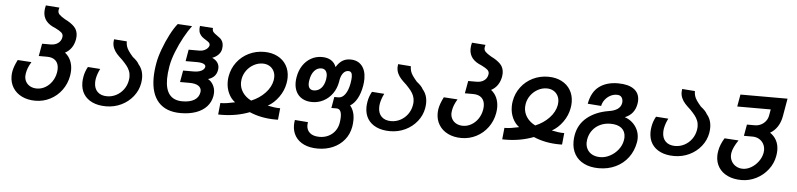

<svg xmlns="http://www.w3.org/2000/svg" viewBox="-53 -1095 6705 1616"><g transform="rotate(5 3300.0 -287.5)"><path d="M42 -170.5Q42 -191.5 45.5 -210.5Q49.5 -232 58 -255.5Q66.5 -279 82 -309.5L198.5 -302Q182 -274 173.2 -252.2Q164.5 -230.5 160 -205.5Q157.5 -191.5 157.5 -181.5Q157.5 -153 170.8 -131Q184 -109 207.8 -96.8Q231.5 -84.5 263 -84.5Q300 -84.5 333.5 -103.8Q367 -123 390 -156.8Q413 -190.5 420.5 -232.5Q423.5 -250 423.5 -265Q423.5 -309.5 398.2 -334Q373 -358.5 326 -358.5H255.5L274.5 -464H344.5Q383 -464 408.5 -482.2Q434 -500.5 439.5 -532Q440.5 -539 440.5 -542.5Q440.5 -560 426.2 -573Q412 -586 374.5 -604.5Q322 -625 296.2 -657.2Q270.5 -689.5 270.5 -735Q270.5 -759.5 278 -788L393 -779.5Q387.5 -761.5 387.5 -750.5Q387.5 -733.5 400.8 -720Q414 -706.5 448.5 -686Q498.5 -662 528.2 -631.8Q558 -601.5 558 -553Q558 -542 555.5 -526Q540.5 -442 473 -406Q505 -381 521 -344.5Q537 -308 537 -263.5Q537 -240 532.5 -214.5Q520.5 -147.5 481.5 -94.2Q442.5 -41 384.2 -11Q326 19 259 19Q194.5 19 145.2 -5Q96 -29 69 -72.2Q42 -115.5 42 -170.5Z M640.5 -169Q640.5 -191.5 645 -217Q652.5 -261.5 675.5 -302.5L780 -295Q758.5 -252.5 750.5 -211.5Q747.5 -193.5 747.5 -177.5Q747.5 -127.5 776.5 -99.2Q805.5 -71 857 -71Q898 -71 934.5 -90Q971 -109 996 -143Q1021 -177 1028.5 -220Q1031.5 -236.5 1031.5 -250.5Q1031.5 -277.5 1022.2 -300.2Q1013 -323 998 -342Q983 -361 957.5 -387.5Q929.5 -412.5 911.5 -432.5Q893.5 -452.5 882.8 -476.2Q872 -500 872 -527.5Q872 -538 874.5 -554L982.5 -546Q983 -523 988.5 -505Q994 -487 1007 -467.5Q1020 -448 1044.5 -420Q1087 -387 1098.5 -362Q1138 -317 1138 -249.5Q1138 -230 1134 -205Q1123 -143 1083.2 -93Q1043.5 -43 984 -14.5Q924.5 14 856 14Q789 14 740.5 -8.2Q692 -30.5 666.2 -71.5Q640.5 -112.5 640.5 -169Z M1234.5 -260.5Q1234.5 -317.5 1246.5 -385Q1255.5 -437 1279.8 -503.2Q1304 -569.5 1335.5 -630.5Q1367 -691.5 1397.5 -728.5L1519 -721.5Q1487.5 -679.5 1454.2 -619Q1421 -558.5 1394.8 -492.2Q1368.5 -426 1358.5 -369Q1348 -308.5 1348 -261Q1348 -84 1492.5 -84Q1555.5 -84 1592.8 -106.5Q1630 -129 1637.5 -172Q1638.5 -180 1638.5 -184Q1638.5 -212 1613 -228Q1587.5 -244 1539.5 -244H1459L1476.5 -342.5H1563.5Q1604.5 -342.5 1630 -355.2Q1655.5 -368 1659.5 -389Q1662 -405 1642.8 -414.2Q1623.5 -423.5 1585 -423.5H1490.5L1507.5 -521.5H1599Q1621 -521.5 1639.5 -529.8Q1658 -538 1669 -551Q1680 -564 1680 -577.5Q1680 -588.5 1671.5 -596.5Q1663 -604.5 1645 -615.5Q1626 -627 1613.5 -637.2Q1601 -647.5 1592 -664.2Q1583 -681 1583 -705Q1583 -717.5 1585 -729L1695.5 -721Q1695 -718 1695 -712.5Q1695 -696 1704.8 -685.5Q1714.5 -675 1734.5 -661.5Q1752.5 -649.5 1763.5 -639.8Q1774.5 -630 1782.2 -614.2Q1790 -598.5 1790 -576Q1790 -566.5 1787.5 -550.5Q1783 -524.5 1762.5 -503.2Q1742 -482 1711 -470.5Q1740 -458 1755.2 -437Q1770.5 -416 1770.5 -389.5Q1770.5 -381.5 1769 -373Q1758.5 -309 1691.5 -289.5Q1718.5 -275 1735.2 -245.5Q1752 -216 1752 -179Q1752 -167.5 1749.5 -151.5Q1740 -99 1705.5 -61.2Q1671 -23.5 1614.8 -3.8Q1558.5 16 1486 16Q1363 16 1298.8 -55Q1234.5 -126 1234.5 -260.5Z M1935.5 -114.5Q1900.5 -139.5 1879.5 -184.2Q1858.5 -229 1858.5 -282Q1858.5 -307.5 1862.5 -328Q1874 -395 1913.8 -447.5Q1953.5 -500 2013.2 -529.2Q2073 -558.5 2143 -558.5Q2207.5 -558.5 2256.2 -533.5Q2305 -508.5 2331.5 -463.8Q2358 -419 2358 -360.5Q2358 -337.5 2353.5 -312.5Q2342.5 -249 2303.2 -194Q2264 -139 2212 -110.5Q2241.5 -104.5 2266 -101Q2290.5 -97.5 2318 -97.5L2308 0L2288.5 0.5Q2165.5 0.5 2066.5 -42.5Q1955 0.5 1825 0.5L1802.5 0L1812.5 -97.5Q1842 -97.5 1870.2 -102Q1898.5 -106.5 1935.5 -114.5ZM1970.5 -286Q1970.5 -240.5 1996.2 -202.2Q2022 -164 2069 -140.5Q2138 -169 2185.5 -219.2Q2233 -269.5 2243.5 -329Q2245.5 -340.5 2245.5 -354Q2245.5 -384.5 2232.2 -408.5Q2219 -432.5 2195 -446Q2171 -459.5 2139.5 -459.5Q2100.5 -459.5 2064.8 -440.2Q2029 -421 2004.5 -387.8Q1980 -354.5 1973 -313.5Q1970.5 -298.5 1970.5 -286Z M2446 33Q2446 14 2450 -10L2561 -1.5Q2558.5 12.5 2558.5 23Q2558.5 65 2587 89.2Q2615.5 113.5 2668 113.5Q2709 113.5 2743 97Q2777 80.5 2799 50.8Q2821 21 2827.5 -17Q2832.5 -45 2832.5 -70Q2832.5 -137.5 2791 -137.5H2747L2763.5 -231.5H2798Q2831 -231.5 2855.2 -265.5Q2879.5 -299.5 2890 -359.5Q2895.5 -392.5 2895.5 -412Q2895.5 -437 2887.5 -448.2Q2879.5 -459.5 2863 -459.5Q2837.5 -459.5 2819.8 -437.8Q2802 -416 2795 -378.5L2792 -360Q2782 -305 2751.8 -262.5Q2721.5 -220 2677 -196.5Q2632.5 -173 2581 -173Q2534 -173 2499.5 -191.8Q2465 -210.5 2446.8 -245Q2428.5 -279.5 2428.5 -326Q2428.5 -348.5 2433 -372.5Q2442.5 -427.5 2470.2 -469.5Q2498 -511.5 2539.8 -534.8Q2581.5 -558 2630.5 -558Q2677.5 -558 2708.2 -538.8Q2739 -519.5 2752 -483.5Q2776 -523 2804.8 -540.5Q2833.5 -558 2871.5 -558Q2933.5 -558 2968 -517.2Q3002.5 -476.5 3002.5 -405Q3002.5 -374.5 2997 -345Q2986 -282 2961.2 -237.5Q2936.5 -193 2902 -172.5Q2920 -152.5 2930.5 -122.2Q2941 -92 2941 -52Q2941 -25 2936 4.5Q2924.5 68.5 2886.2 115.5Q2848 162.5 2789.8 187.8Q2731.5 213 2661.5 213Q2595 213 2546.5 190.8Q2498 168.5 2472 127.8Q2446 87 2446 33ZM2682 -372.5Q2684.5 -389 2684.5 -400Q2684.5 -429 2671.5 -445.5Q2658.5 -462 2634.5 -462Q2599.5 -462 2575 -434Q2550.5 -406 2542 -356.5Q2539 -340 2539 -326.5Q2539 -300 2551 -286Q2563 -272 2586 -272Q2623.5 -272 2648.5 -298.5Q2673.5 -325 2682 -372.5Z M3040.5 -169Q3040.5 -191.5 3045 -217Q3052.5 -261.5 3075.5 -302.5L3180 -295Q3158.5 -252.5 3150.5 -211.5Q3147.5 -193.5 3147.5 -177.5Q3147.5 -127.5 3176.5 -99.2Q3205.5 -71 3257 -71Q3298 -71 3334.5 -90Q3371 -109 3396 -143Q3421 -177 3428.5 -220Q3431.5 -236.5 3431.5 -250.5Q3431.5 -277.5 3422.2 -300.2Q3413 -323 3398 -342Q3383 -361 3357.5 -387.5Q3329.5 -412.5 3311.5 -432.5Q3293.5 -452.5 3282.8 -476.2Q3272 -500 3272 -527.5Q3272 -538 3274.5 -554L3382.5 -546Q3383 -523 3388.5 -505Q3394 -487 3407 -467.5Q3420 -448 3444.5 -420Q3487 -387 3498.5 -362Q3538 -317 3538 -249.5Q3538 -230 3534 -205Q3523 -143 3483.2 -93Q3443.5 -43 3384 -14.5Q3324.5 14 3256 14Q3189 14 3140.5 -8.2Q3092 -30.5 3066.2 -71.5Q3040.5 -112.5 3040.5 -169Z M3642 -170.5Q3642 -191.5 3645.5 -210.5Q3649.5 -232 3658 -255.5Q3666.5 -279 3682 -309.5L3798.5 -302Q3782 -274 3773.2 -252.2Q3764.5 -230.5 3760 -205.5Q3757.5 -191.5 3757.5 -181.5Q3757.5 -153 3770.8 -131Q3784 -109 3807.8 -96.8Q3831.5 -84.5 3863 -84.5Q3900 -84.5 3933.5 -103.8Q3967 -123 3990 -156.8Q4013 -190.5 4020.5 -232.5Q4023.5 -250 4023.5 -265Q4023.5 -309.5 3998.2 -334Q3973 -358.5 3926 -358.5H3855.5L3874.5 -464H3944.5Q3983 -464 4008.5 -482.2Q4034 -500.5 4039.5 -532Q4040.5 -539 4040.5 -542.5Q4040.5 -560 4026.2 -573Q4012 -586 3974.5 -604.5Q3922 -625 3896.2 -657.2Q3870.5 -689.5 3870.5 -735Q3870.5 -759.5 3878 -788L3993 -779.5Q3987.5 -761.5 3987.5 -750.5Q3987.5 -733.5 4000.8 -720Q4014 -706.5 4048.5 -686Q4098.5 -662 4128.2 -631.8Q4158 -601.5 4158 -553Q4158 -542 4155.5 -526Q4140.5 -442 4073 -406Q4105 -381 4121 -344.5Q4137 -308 4137 -263.5Q4137 -240 4132.5 -214.5Q4120.5 -147.5 4081.5 -94.2Q4042.5 -41 3984.2 -11Q3926 19 3859 19Q3794.5 19 3745.2 -5Q3696 -29 3669 -72.2Q3642 -115.5 3642 -170.5Z M4335.5 -114.5Q4300.5 -139.5 4279.5 -184.2Q4258.5 -229 4258.5 -282Q4258.5 -307.5 4262.5 -328Q4274 -395 4313.8 -447.5Q4353.5 -500 4413.2 -529.2Q4473 -558.5 4543 -558.5Q4607.5 -558.5 4656.2 -533.5Q4705 -508.5 4731.5 -463.8Q4758 -419 4758 -360.5Q4758 -337.5 4753.5 -312.5Q4742.5 -249 4703.2 -194Q4664 -139 4612 -110.5Q4641.5 -104.5 4666 -101Q4690.5 -97.5 4718 -97.5L4708 0L4688.5 0.5Q4565.5 0.5 4466.5 -42.5Q4355 0.5 4225 0.5L4202.5 0L4212.5 -97.5Q4242 -97.5 4270.2 -102Q4298.5 -106.5 4335.5 -114.5ZM4370.5 -286Q4370.5 -240.5 4396.2 -202.2Q4422 -164 4469 -140.5Q4538 -169 4585.5 -219.2Q4633 -269.5 4643.5 -329Q4645.5 -340.5 4645.5 -354Q4645.5 -384.5 4632.2 -408.5Q4619 -432.5 4595 -446Q4571 -459.5 4539.5 -459.5Q4500.5 -459.5 4464.8 -440.2Q4429 -421 4404.5 -387.8Q4380 -354.5 4373 -313.5Q4370.5 -298.5 4370.5 -286Z M4802 -35Q4802 -62.5 4807 -89.5Q4823.5 -181.5 4894 -238.8Q4964.5 -296 5071.5 -314.5Q5170.5 -328 5181.5 -391.5Q5182.5 -398.5 5182.5 -404.5Q5182.5 -425.5 5171 -441.5Q5159.5 -457.5 5131.5 -457.5Q5101.5 -457.5 5074.8 -442.8Q5048 -428 5030.2 -403.8Q5012.5 -379.5 5007.5 -352.5L4893.5 -361Q4911.5 -461.5 4974 -508Q5036.5 -554.5 5133 -554.5Q5219.5 -554.5 5266.5 -521.2Q5313.5 -488 5313.5 -426.5Q5313.5 -411.5 5310.5 -395Q5303.5 -353.5 5279.8 -322.8Q5256 -292 5214 -275.5Q5247.5 -265 5275.8 -241Q5304 -217 5320.8 -182.5Q5337.5 -148 5337.5 -107.5Q5337.5 -91 5334.5 -73.5Q5321.5 0 5280 55.5Q5238.5 111 5174.8 141.2Q5111 171.5 5033 171.5Q4961.5 171.5 4909.2 146.2Q4857 121 4829.5 74.5Q4802 28 4802 -35ZM5223 -78.5Q5226 -93.5 5226 -107.5Q5226 -156.5 5193 -183.2Q5160 -210 5100 -210Q5052 -210 5013 -191.8Q4974 -173.5 4948.5 -140.2Q4923 -107 4915 -62.5Q4912.5 -46.5 4912.5 -35.5Q4912.5 -2 4927.8 23.8Q4943 49.5 4971 63.5Q4999 77.5 5036.5 77.5Q5078.5 77.5 5119 56Q5159.5 34.5 5187.5 -1.2Q5215.5 -37 5223 -78.5Z M5440.5 -169Q5440.5 -191.5 5445 -217Q5452.5 -261.5 5475.5 -302.5L5580 -295Q5558.5 -252.5 5550.5 -211.5Q5547.5 -193.5 5547.5 -177.5Q5547.5 -127.5 5576.5 -99.2Q5605.5 -71 5657 -71Q5698 -71 5734.5 -90Q5771 -109 5796 -143Q5821 -177 5828.5 -220Q5831.5 -236.5 5831.5 -250.5Q5831.5 -277.5 5822.2 -300.2Q5813 -323 5798 -342Q5783 -361 5757.5 -387.5Q5729.5 -412.5 5711.5 -432.5Q5693.5 -452.5 5682.8 -476.2Q5672 -500 5672 -527.5Q5672 -538 5674.5 -554L5782.5 -546Q5783 -523 5788.5 -505Q5794 -487 5807 -467.5Q5820 -448 5844.5 -420Q5887 -387 5898.5 -362Q5938 -317 5938 -249.5Q5938 -230 5934 -205Q5923 -143 5883.2 -93Q5843.5 -43 5784 -14.5Q5724.5 14 5656 14Q5589 14 5540.5 -8.2Q5492 -30.5 5466.2 -71.5Q5440.5 -112.5 5440.5 -169Z M6018 -19Q6018 -38 6022 -61Q6031.5 -115.5 6066 -171.5L6184.5 -164Q6141 -99.5 6133.5 -53.5Q6132 -44 6132 -34.5Q6132 -6 6146 18.2Q6160 42.5 6185 56.5Q6210 70.5 6240.5 70.5Q6276.5 70.5 6311.5 50Q6346.5 29.5 6371.8 -5Q6397 -39.5 6404 -78.5Q6406 -88.5 6406 -101Q6406 -131 6392.2 -155Q6378.5 -179 6354.2 -192.8Q6330 -206.5 6300 -206.5H6226.5L6243.5 -303H6310Q6337.5 -303 6361.8 -315Q6386 -327 6402.2 -348.2Q6418.5 -369.5 6423 -397L6432 -447.5H6149L6167 -550H6565L6538.5 -398Q6529.5 -348 6505 -310.5Q6480.5 -273 6443.5 -252Q6479.5 -228 6498.2 -192Q6517 -156 6517 -109.5Q6517 -87 6512.5 -61.5Q6501.5 2 6461.5 54Q6421.5 106 6362.5 136Q6303.5 166 6238 166Q6171.5 166 6121.8 143Q6072 120 6045 78Q6018 36 6018 -19Z"/></g></svg>

Font: JuliaMono SemiBold
Style: Italic
Weight: 600
Italic angle: -9°
Monospace: yes
Designer: cormullion
Foundry: corm
Version: Version 0.056; ttfautohint (v1.8.4)